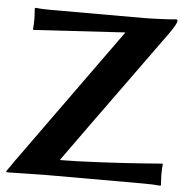

<svg xmlns="http://www.w3.org/2000/svg" viewBox="-49 -700 743 751"><g transform="rotate(5 322.5 -324.0)"><path d="M208 -63C208 -63.6 208.7 -64.9 210 -66.9C212.2 -70.8 338.2 -245.4 587.9 -590.8C608.1 -618.8 618.2 -636.9 618.2 -645C618.2 -648.9 616 -650.9 611.8 -650.9C603.7 -649.6 584.6 -648.3 554.7 -647C524.7 -645.7 501.8 -645 485.8 -645H121.1C96.4 -645 76 -646 60.1 -647.9L58.1 -645C59.4 -626.1 60.1 -613.4 60.1 -606.9C60.1 -588.7 59.4 -574.4 58.1 -564L60.1 -561L419.4 -582.5L27.8 -38.1C26.9 -36.5 23.4 -31.2 17.3 -22.5C11.3 -13.7 6.2 -6.5 2 -1L4.9 2.9L153.8 0H537.1C568.4 0 592 1 607.9 2.9L609.9 0C608.6 -18.9 607.9 -31.6 607.9 -38.1C607.9 -56.3 608.6 -70.6 609.9 -81.1L607.9 -84L537.1 -78.6C489.9 -75 432.9 -71.5 366.2 -68.1C299.5 -64.7 246.7 -63 208 -63Z"/></g></svg>

Font: Linux Biolinum G
Style: Bold
Weight: 700
Designer: Philipp H. Poll
Foundry: Philipp H. Poll
Version: Version 1.1.0